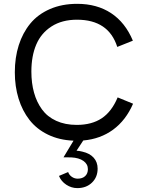

<svg xmlns="http://www.w3.org/2000/svg" viewBox="-20 -719 747 992"><path d="M667.5 -183.1Q630.4 -97.7 564.7 -49.3Q499 -1 410.2 6.8L375.5 59.6Q393.1 61 405.8 64.5Q443.8 73.2 464.1 95.9Q484.4 118.7 484.4 152.3Q484.4 196.3 455.1 224.6Q425.8 252.9 379.4 252.9Q349.1 252.9 322.5 235.4Q295.9 217.8 284.7 189.9L332 169.9Q337.4 185.1 351.1 194.6Q364.7 204.1 381.3 204.1Q405.8 204.1 419.9 190.9Q434.1 177.7 434.1 154.8Q434.1 128.9 411.1 112.5Q388.2 96.2 348.1 94.2Q342.8 94.2 329.6 94Q316.4 93.8 308.1 93.8L359.9 7.8Q286.1 4.9 227.8 -23.4Q169.4 -51.8 132.3 -99.4Q95.2 -147 75.9 -209.7Q56.6 -272.5 56.6 -345.7Q56.6 -421.4 76.9 -485.4Q97.2 -549.3 136.5 -597.2Q175.8 -645 237.8 -672.1Q299.8 -699.2 378.9 -699.2Q481 -699.2 554.2 -650.9Q627.4 -602.5 666.5 -508.8L585.9 -476.6Q541 -617.2 377.9 -617.2Q300.3 -617.2 246.3 -582.5Q192.4 -547.9 167.2 -488.5Q142.1 -429.2 142.1 -349.1Q142.1 -289.6 155.8 -240.5Q169.4 -191.4 197 -153.6Q224.6 -115.7 270.5 -94.7Q316.4 -73.7 376.5 -73.7Q454.1 -73.7 505.6 -107.9Q557.1 -142.1 587.9 -215.8Z"/></svg>

Font: HK Grotesk Medium Legacy
Style: Regular
Weight: 500
Designer: Alfredo Marco Pradil
Foundry: Hanken Design Co.
Version: Version 2.022;PS 002.022;hotconv 1.0.88;makeotf.lib2.5.64775